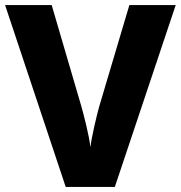

<svg xmlns="http://www.w3.org/2000/svg" viewBox="-20 -800 710 754"><path d="M670 -780H488L370 -383C361 -352 340 -264 335 -222C331 -264 308 -353 299 -384L183 -780H0L238 -66H431Z"/></svg>

Font: Noto Sans Malayalam UI ExtraBold
Style: Regular
Weight: 800
Designer: Jelle Bosma - Monotype Design Team
Foundry: Monotype Imaging Inc.
Version: Version 2.104